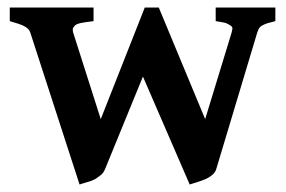

<svg xmlns="http://www.w3.org/2000/svg" viewBox="-20 -474 757 509"><path d="M710 -418Q697.8 -415 688 -412.1Q682.1 -410.2 673.8 -405.8Q669.9 -403.8 666 -397.9Q664.1 -394 662.1 -388.2L554.2 -28.8Q551.3 -16.6 542 -9.8Q534.2 -2.9 522 2Q509.8 6.8 500 9.8Q497.1 10.7 491 12.5Q484.9 14.2 482.9 15.1L358.9 -271L259.8 -28.8Q254.9 -15.6 247.1 -9.8Q234.9 0 228 2.9Q219.2 6.8 208 9.8Q205.1 10.7 199 12.5Q192.9 14.2 190.9 15.1L60.1 -388.2Q57.1 -397.9 43.9 -404.8Q32.7 -410.6 5.9 -418V-454.1H228V-418Q198.2 -414.1 194.8 -413.1Q181.6 -410.2 178.2 -405.8Q173.3 -400.9 172.9 -397Q172.9 -391.1 173.8 -388.2L247.1 -158.2L363.8 -454.1H400.9L523.9 -158.2L594.2 -388.2Q596.2 -396 596.2 -397.9Q596.2 -402.8 591.8 -405.8Q585 -410.6 578.1 -413.1Q576.2 -414.1 551.8 -418V-454.1H710Z"/></svg>

Font: Gentium Basic
Style: Bold
Weight: 700
Designer: J. Victor Gaultney and Annie Olsen
Foundry: SIL International
Version: Version 1.100